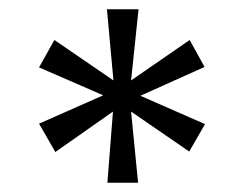

<svg xmlns="http://www.w3.org/2000/svg" viewBox="-20 -753 523 413"><path d="M211 -360 223 -513 99 -426 64 -487 202 -548 64 -608 97 -667 224 -580 210 -733H278L262 -580L388 -667L420 -609L282 -547L421 -486L387 -427L262 -513L277 -360Z"/></svg>

Font: DM Sans 11pt
Style: Regular
Weight: 400
Version: Version 4.004;gftools[0.9.30]